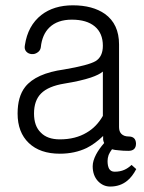

<svg xmlns="http://www.w3.org/2000/svg" viewBox="-20 -559 540 719"><path d="M365.2 -125Q341.8 -84 304.7 -62.5Q262.7 -37.1 204.1 -37.1Q157.2 -37.1 132.8 -62.5Q107.4 -86.9 107.4 -133.8Q107.4 -182.6 133.8 -209Q161.1 -236.3 221.7 -246.1Q282.2 -255.9 320.3 -268.6Q351.6 -279.3 365.2 -291ZM370.1 -23.4Q350.6 -1 339.8 19.5Q327.1 43.9 327.1 63.5Q327.1 97.7 346.7 119.1Q366.2 139.6 392.6 139.6Q429.7 139.6 456.1 118.2Q475.6 102.5 490.2 74.2L472.7 58.6Q459 71.3 445.3 77.1Q429.7 84 409.2 84Q395.5 84 388.7 73.2Q382.8 62.5 382.8 43.9Q382.8 33.2 386.7 21.5Q390.6 11.7 399.4 0Q409.2 2.9 424.8 3.9Q440.4 5.9 460.9 5.9Q489.3 5.9 489.3 -21.5Q488.3 -47.9 461.9 -47.9Q444.3 -47.9 434.6 -57.6Q425.8 -66.4 425.8 -83V-392.6Q425.8 -468.8 373 -506.8Q327.1 -539.1 252.9 -539.1Q181.6 -539.1 134.8 -502.9Q84 -462.9 73.2 -389.6Q70.3 -375 78.1 -366.2Q85.9 -357.4 98.6 -356.4Q110.4 -355.5 120.1 -362.3Q130.9 -369.1 132.8 -381.8Q137.7 -429.7 165 -456.1Q195.3 -485.4 249 -485.4Q304.7 -485.4 335 -460Q365.2 -434.6 365.2 -387.7Q365.2 -346.7 337.9 -330.1Q311.5 -314.5 219.7 -298.8Q114.3 -284.2 74.2 -233.4Q45.9 -197.3 45.9 -133.8Q45.9 -63.5 87.9 -23.4Q129.9 16.6 204.1 16.6Q259.8 16.6 304.7 -4.9Q335.9 -20.5 366.2 -49.8Q366.2 -41 366.2 -36.1Q367.2 -29.3 370.1 -23.4Z"/></svg>

Font: GulimChe
Style: Regular
Weight: 400
Monospace: yes
Version: Version 2.21